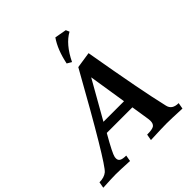

<svg xmlns="http://www.w3.org/2000/svg" viewBox="-299 -1117 1292 1292"><g transform="rotate(-45 347.0 -471.5)"><path d="M698.2 0Q590.8 -4.9 551.8 -4.9Q512.2 -4.9 398.4 0L406.2 -43.9Q457 -43.9 472.4 -55.4Q487.8 -66.9 487.8 -94.2Q487.8 -106.4 484.4 -125.5L465.8 -244.1H222.2Q150.9 -120.6 145.5 -91.8L144.5 -79.1Q144.5 -60.5 159.2 -52.2Q173.8 -43.9 207 -43.9L199.2 0Q102.5 -4.9 66.4 -4.9Q34.7 -4.9 -55.2 0L-47.4 -43.9Q-2 -43.9 24.9 -65.9Q72.3 -105 399.9 -692.9L515.1 -710.4Q589.8 -275.9 633.8 -91.8Q644.5 -43.9 706.1 -43.9ZM455.1 -313 412.6 -583 259.3 -313ZM394 -746.6 361.8 -765.6Q384.3 -875 432.1 -943.4L516.1 -928.2L526.9 -903.3Q449.7 -861.3 394 -746.6Z"/></g></svg>

Font: Kelvinch
Style: Bold Italic
Weight: 700
Italic angle: -10°
Designer: Paul James Miller
Foundry: High-Logic / Made with FontCreator
Version: Version 3.30 September 23, 2016